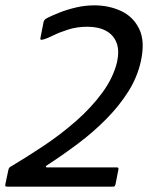

<svg xmlns="http://www.w3.org/2000/svg" viewBox="-34 -698 554 718"><path d="M-5 0Q-12 0 -13.5 -1.5Q-15 -3 -14 -9L-3 -61Q-2 -67 0.5 -70.5Q3 -74 8 -76Q65 -110 129 -152.5Q193 -195 250.5 -245.5Q308 -296 349 -352Q390 -408 404 -467Q413 -510 401.5 -539Q390 -568 362 -583Q334 -598 293 -598Q254 -598 221 -587.5Q188 -577 165 -565.5Q142 -554 130 -551Q115 -546 117 -555L129 -616Q131 -622 134 -625Q137 -628 145 -632Q161 -640 188.5 -651Q216 -662 250 -670Q284 -678 319 -678Q373 -678 418.5 -657Q464 -636 486.5 -590Q509 -544 493 -470Q480 -410 446 -356Q412 -302 363 -252.5Q314 -203 256.5 -160Q199 -117 139 -78Q137 -76 137.5 -74Q138 -72 141 -72H403Q410 -72 409 -65L398 -9Q396 -3 394.5 -1.5Q393 0 385 0Z"/></svg>

Font: Glory Thin Medium
Style: Italic
Weight: 500
Italic angle: -12°
Version: Version 1.011